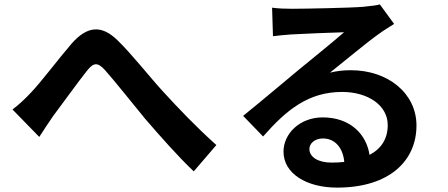

<svg xmlns="http://www.w3.org/2000/svg" viewBox="-20 -797 2040 875"><path d="M37 -298 159 -173C176 -199 199 -235 222 -268C265 -325 336 -424 376 -474C405 -511 424 -516 459 -477C506 -424 581 -329 642 -255C706 -181 791 -84 863 -16L966 -136C871 -221 786 -311 722 -381C663 -445 583 -548 515 -614C442 -685 377 -678 307 -599C245 -527 168 -424 122 -376C92 -344 67 -321 37 -298Z M1549 -59C1531 -57 1512 -56 1491 -56C1430 -56 1390 -81 1390 -118C1390 -143 1414 -166 1452 -166C1506 -166 1543 -124 1549 -59ZM1220 -762 1224 -632C1247 -635 1279 -638 1306 -640C1359 -643 1497 -649 1548 -650C1499 -607 1395 -523 1339 -477C1280 -428 1159 -326 1088 -269L1179 -175C1286 -297 1386 -378 1539 -378C1657 -378 1747 -317 1747 -227C1747 -166 1719 -120 1664 -91C1650 -186 1575 -262 1451 -262C1345 -262 1272 -187 1272 -106C1272 -6 1377 58 1516 58C1758 58 1878 -67 1878 -225C1878 -371 1749 -477 1579 -477C1547 -477 1517 -474 1484 -466C1547 -516 1652 -604 1706 -642C1729 -659 1753 -673 1776 -688L1711 -777C1699 -773 1676 -770 1635 -766C1578 -761 1364 -757 1311 -757C1283 -757 1248 -758 1220 -762Z"/></svg>

Font: Source Han Sans KR
Style: Bold
Weight: 700
Designer: Ryoko NISHIZUKA 西塚涼子 (kana, bopomofo & ideographs); Paul D. Hunt (Latin, Greek & Cyrillic); Sandoll Communications 산돌커뮤니
Foundry: Adobe
Version: Version 2.004;hotconv 1.0.118;makeotfexe 2.5.65603